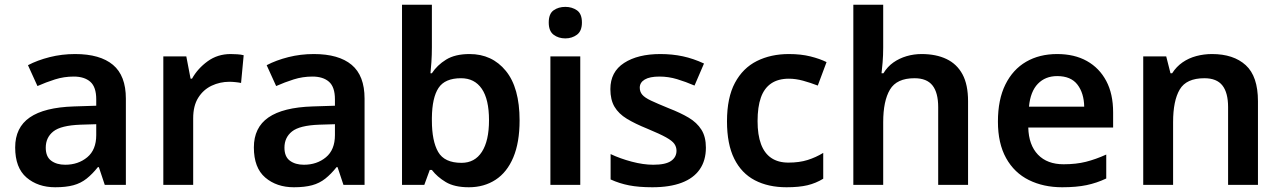

<svg xmlns="http://www.w3.org/2000/svg" viewBox="-20 -780 5404 810"><path d="M297 -552Q402 -552 456.5 -506.5Q511 -461 511 -364V0H422L397 -75H393Q370 -46 345.5 -26.5Q321 -7 289.5 1.5Q258 10 213 10Q140 10 92 -31Q44 -72 44 -158Q44 -242 105.5 -284.5Q167 -327 292 -331L386 -334V-361Q386 -413 361 -435Q336 -457 291 -457Q250 -457 212 -445Q174 -433 138 -417L98 -505Q138 -526 189.5 -539Q241 -552 297 -552ZM320 -254Q237 -251 205 -225.5Q173 -200 173 -157Q173 -119 196 -102Q219 -85 255 -85Q310 -85 348 -116.5Q386 -148 386 -210V-256Z M953 -552Q965 -552 981 -551Q997 -550 1008 -547L997 -430Q988 -432 973.5 -433.5Q959 -435 948 -435Q908 -435 873 -418.5Q838 -402 816.5 -368Q795 -334 795 -281V0H669V-542H766L784 -448H790Q814 -491 856 -521.5Q898 -552 953 -552Z M1304 -552Q1409 -552 1463.5 -506.5Q1518 -461 1518 -364V0H1429L1404 -75H1400Q1377 -46 1352.5 -26.5Q1328 -7 1296.5 1.5Q1265 10 1220 10Q1147 10 1099 -31Q1051 -72 1051 -158Q1051 -242 1112.5 -284.5Q1174 -327 1299 -331L1393 -334V-361Q1393 -413 1368 -435Q1343 -457 1298 -457Q1257 -457 1219 -445Q1181 -433 1145 -417L1105 -505Q1145 -526 1196.5 -539Q1248 -552 1304 -552ZM1327 -254Q1244 -251 1212 -225.5Q1180 -200 1180 -157Q1180 -119 1203 -102Q1226 -85 1262 -85Q1317 -85 1355 -116.5Q1393 -148 1393 -210V-256Z M1802 -580Q1802 -548 1800 -518Q1798 -488 1796 -471H1802Q1824 -505 1862 -528.5Q1900 -552 1961 -552Q2056 -552 2114 -481Q2172 -410 2172 -272Q2172 -179 2145.5 -116Q2119 -53 2070.5 -21.5Q2022 10 1958 10Q1897 10 1860.5 -12Q1824 -34 1802 -63H1793L1770 0H1676V-760H1802ZM1925 -450Q1857 -450 1830 -409Q1803 -368 1802 -283V-272Q1802 -185 1828.5 -139Q1855 -93 1927 -93Q1983 -93 2013 -139.5Q2043 -186 2043 -273Q2043 -361 2012.5 -405.5Q1982 -450 1925 -450Z M2428 -542V0H2302V-542ZM2365 -751Q2393 -751 2414 -736.5Q2435 -722 2435 -685Q2435 -649 2414 -633.5Q2393 -618 2365 -618Q2336 -618 2315.5 -633.5Q2295 -649 2295 -685Q2295 -722 2315.5 -736.5Q2336 -751 2365 -751Z M2958 -157Q2958 -103 2932 -65.5Q2906 -28 2855.5 -9Q2805 10 2732 10Q2675 10 2634 2Q2593 -6 2556 -23V-130Q2596 -111 2645 -98Q2694 -85 2736 -85Q2788 -85 2811 -101Q2834 -117 2834 -144Q2834 -160 2825 -173Q2816 -186 2790 -200.5Q2764 -215 2711 -237Q2659 -258 2624.5 -279Q2590 -300 2572.5 -329.5Q2555 -359 2555 -404Q2555 -477 2613 -514.5Q2671 -552 2766 -552Q2816 -552 2860.5 -542.5Q2905 -533 2950 -512L2910 -419Q2873 -435 2836.5 -446Q2800 -457 2762 -457Q2721 -457 2700 -444.5Q2679 -432 2679 -410Q2679 -393 2689.5 -380.5Q2700 -368 2726.5 -355.5Q2753 -343 2802 -323Q2851 -304 2885.5 -283.5Q2920 -263 2939 -233Q2958 -203 2958 -157Z M3298 10Q3221 10 3164.5 -19.5Q3108 -49 3077.5 -110.5Q3047 -172 3047 -268Q3047 -368 3080.5 -430.5Q3114 -493 3173 -522.5Q3232 -552 3308 -552Q3359 -552 3399 -542Q3439 -532 3467 -518L3430 -419Q3399 -431 3368 -439.5Q3337 -448 3308 -448Q3263 -448 3233.5 -428Q3204 -408 3190 -368.5Q3176 -329 3176 -269Q3176 -211 3190.5 -172Q3205 -133 3234 -113.5Q3263 -94 3306 -94Q3352 -94 3387 -105Q3422 -116 3453 -135V-26Q3422 -7 3386.5 1.5Q3351 10 3298 10Z M3706 -579Q3706 -547 3703.5 -516.5Q3701 -486 3699 -471H3707Q3724 -499 3749 -516.5Q3774 -534 3804.5 -543Q3835 -552 3868 -552Q3929 -552 3973 -531Q4017 -510 4040.5 -466.5Q4064 -423 4064 -353V0H3938V-328Q3938 -389 3914 -419.5Q3890 -450 3838 -450Q3763 -450 3734.5 -402Q3706 -354 3706 -265V0H3580V-760H3706Z M4440 -552Q4513 -552 4565.5 -522.5Q4618 -493 4647 -438.5Q4676 -384 4676 -306V-242H4318Q4320 -168 4359 -127.5Q4398 -87 4467 -87Q4520 -87 4561.5 -97.5Q4603 -108 4647 -128V-27Q4607 -8 4564 1Q4521 10 4461 10Q4382 10 4320.5 -20.5Q4259 -51 4224.5 -113Q4190 -175 4190 -267Q4190 -360 4221.5 -423.5Q4253 -487 4309 -519.5Q4365 -552 4440 -552ZM4440 -459Q4390 -459 4358.5 -426.5Q4327 -394 4321 -330H4554Q4553 -387 4525.5 -423Q4498 -459 4440 -459Z M5093 -552Q5184 -552 5235.5 -505Q5287 -458 5287 -353V0H5161V-328Q5161 -389 5137 -419.5Q5113 -450 5061 -450Q4985 -450 4957 -402.5Q4929 -355 4929 -265V0H4803V-542H4900L4918 -471H4925Q4943 -499 4969 -517Q4995 -535 5027 -543.5Q5059 -552 5093 -552Z"/></svg>

Font: Noto Sans Cham SemiBold
Style: Regular
Weight: 600
Version: Version 2.002